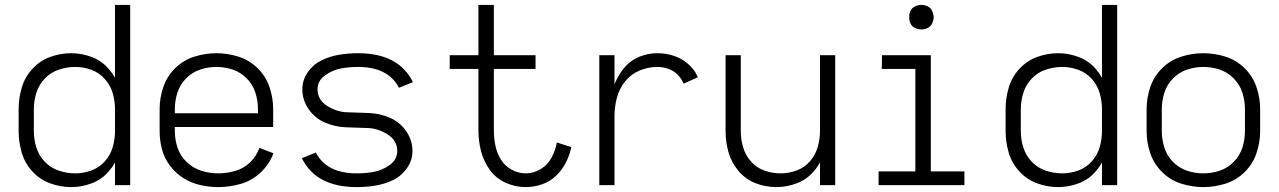

<svg xmlns="http://www.w3.org/2000/svg" viewBox="-20 -755 5215 783"><path d="M270 8Q226 8 184 -7.5Q142 -23 111.5 -56.5Q81 -90 68.5 -133Q56 -176 56 -220V-310Q56 -354 68.5 -397Q81 -440 111.5 -473.5Q142 -507 184 -522.5Q226 -538 270 -538Q314 -538 355.5 -522Q397 -506 425 -472Q439 -456 449 -438V-735H511V0H449V-92Q439 -74 425 -58Q397 -24 355.5 -8Q314 8 270 8ZM287 -48Q320 -48 352 -59.5Q384 -71 407 -96.5Q430 -122 439.5 -154.5Q449 -187 449 -220V-310Q449 -343 439.5 -375.5Q430 -408 407 -433.5Q384 -459 352 -470.5Q320 -482 287 -482Q253 -482 220 -471Q187 -460 163 -435Q139 -410 128.5 -377Q118 -344 118 -310V-220Q118 -186 128.5 -153Q139 -120 163 -95Q187 -70 220 -59Q253 -48 287 -48Z M870 8Q833 8 796 -0.5Q759 -9 727.5 -29Q696 -49 673 -79.5Q650 -110 640.5 -146.5Q631 -183 631 -220V-310Q631 -356 646 -400Q661 -444 694.5 -477Q728 -510 772.5 -524Q817 -538 863 -538Q908 -538 952.5 -524Q997 -510 1030.5 -477Q1064 -444 1079 -400Q1094 -356 1094 -310V-237H693V-220Q693 -185 704.5 -151.5Q716 -118 742 -93.5Q768 -69 801.5 -58.5Q835 -48 870 -48Q905 -48 939.5 -58Q974 -68 1000 -93Q1026 -118 1038 -152L1095 -130Q1079 -86 1044 -52.5Q1009 -19 963 -5.5Q917 8 870 8ZM693 -293H1032V-310Q1032 -344 1021.5 -377Q1011 -410 986.5 -435Q962 -460 929.5 -471Q897 -482 863 -482Q828 -482 795.5 -471Q763 -460 738.5 -435Q714 -410 703.5 -377Q693 -344 693 -310Z M1435 8Q1269 8 1211 -110L1268 -133Q1312 -48 1435 -48Q1470 -48 1504 -54Q1538 -60 1569 -82Q1600 -104 1600 -139Q1600 -183 1559 -208Q1518 -233 1475 -233Q1432 -234 1388.5 -236Q1345 -238 1304.5 -255.5Q1264 -273 1238.5 -310Q1213 -347 1213 -391Q1213 -429 1235.5 -461Q1258 -493 1292.5 -509.5Q1327 -526 1364.5 -532Q1402 -538 1440 -538Q1606 -538 1664 -420L1607 -397Q1563 -482 1440 -482Q1405 -482 1371 -476Q1337 -470 1306 -448Q1275 -426 1275 -391Q1275 -347 1316 -322Q1357 -297 1400 -297Q1443 -296 1486.5 -294Q1530 -292 1570.5 -274.5Q1611 -257 1636.5 -220Q1662 -183 1662 -139Q1662 -101 1639.5 -69Q1617 -37 1582.5 -20.5Q1548 -4 1510.5 2Q1473 8 1435 8Z M2124 8Q2081 8 2041.5 -10Q2002 -28 1977 -63Q1952 -98 1941.5 -139.5Q1931 -181 1931 -224V-474H1814V-530H1931V-735H1994V-530H2164V-474H1994V-224Q1994 -193 2000 -162.5Q2006 -132 2022 -105.5Q2038 -79 2065.5 -63.5Q2093 -48 2124 -48Q2156 -48 2185 -65.5Q2214 -83 2229.5 -112.5Q2245 -142 2251 -174L2310 -155Q2303 -122 2287.5 -91.5Q2272 -61 2247 -37.5Q2222 -14 2189.5 -3Q2157 8 2124 8Z M2424 0V-530H2486V-411Q2488 -417 2491 -423Q2506 -457 2530.5 -484Q2555 -511 2589.5 -524.5Q2624 -538 2661 -538Q2695 -538 2727.5 -527.5Q2760 -517 2786.5 -494Q2813 -471 2826 -440L2768 -414Q2759 -435 2743 -451Q2727 -467 2705 -474.5Q2683 -482 2661 -482Q2623 -482 2587.5 -467Q2552 -452 2528.5 -422Q2505 -392 2495.5 -355.5Q2486 -319 2486 -281V0Z M3146 8Q3102 8 3061 -8Q3020 -24 2991.5 -58Q2963 -92 2951 -134Q2939 -176 2939 -220V-530H3001V-220Q3001 -187 3010.5 -154.5Q3020 -122 3042.5 -96.5Q3065 -71 3097 -59.5Q3129 -48 3163 -48Q3196 -48 3228 -59.5Q3260 -71 3282.5 -96.5Q3305 -122 3314.5 -154.5Q3324 -187 3324 -220V-530H3386V0H3324V-93Q3314 -74 3300 -58Q3272 -24 3230.5 -8Q3189 8 3146 8Z M3563 0V-56H3713V-474H3576L3577 -530H3776V-56H3913V0ZM3738 -635Q3724 -635 3711.5 -641Q3699 -647 3693 -659Q3688 -670 3688 -681V-689Q3688 -700 3693 -711Q3699 -723 3711.5 -729Q3724 -735 3738 -735Q3751 -735 3763.5 -729Q3776 -723 3781.5 -710.5Q3787 -698 3788 -685Q3787 -672 3781.5 -659.5Q3776 -647 3763.5 -641Q3751 -635 3738 -635Z M4295 8Q4251 8 4209 -7.5Q4167 -23 4136.5 -56.5Q4106 -90 4093.5 -133Q4081 -176 4081 -220V-310Q4081 -354 4093.5 -397Q4106 -440 4136.5 -473.5Q4167 -507 4209 -522.5Q4251 -538 4295 -538Q4339 -538 4380.5 -522Q4422 -506 4450 -472Q4464 -456 4474 -438V-735H4536V0H4474V-92Q4464 -74 4450 -58Q4422 -24 4380.5 -8Q4339 8 4295 8ZM4312 -48Q4345 -48 4377 -59.5Q4409 -71 4432 -96.5Q4455 -122 4464.5 -154.5Q4474 -187 4474 -220V-310Q4474 -343 4464.5 -375.5Q4455 -408 4432 -433.5Q4409 -459 4377 -470.5Q4345 -482 4312 -482Q4278 -482 4245 -471Q4212 -460 4188 -435Q4164 -410 4153.5 -377Q4143 -344 4143 -310V-220Q4143 -186 4153.5 -153Q4164 -120 4188 -95Q4212 -70 4245 -59Q4278 -48 4312 -48Z M4888 8Q4842 8 4797.5 -6Q4753 -20 4719.5 -53Q4686 -86 4671 -130Q4656 -174 4656 -220V-310Q4656 -356 4671 -400Q4686 -444 4719.5 -477Q4753 -510 4797.5 -524Q4842 -538 4888 -538Q4933 -538 4977.5 -524Q5022 -510 5055.5 -477Q5089 -444 5104 -400Q5119 -356 5119 -310V-220Q5119 -174 5104 -130Q5089 -86 5055.5 -53Q5022 -20 4977.5 -6Q4933 8 4888 8ZM4888 -48Q4922 -48 4954.5 -59Q4987 -70 5011.5 -95Q5036 -120 5046.5 -153Q5057 -186 5057 -220V-310Q5057 -344 5046.5 -377Q5036 -410 5011.5 -435Q4987 -460 4954.5 -471Q4922 -482 4888 -482Q4853 -482 4820.5 -471Q4788 -460 4763.5 -435Q4739 -410 4728.5 -377Q4718 -344 4718 -310V-220Q4718 -186 4728.5 -153Q4739 -120 4763.5 -95Q4788 -70 4820.5 -59Q4853 -48 4888 -48Z"/></svg>

Font: Jozsika Light
Style: Regular
Weight: 300
Monospace: yes
Designer: Belleve Invis
Foundry: Belleve Invis
Version: 2.1.0